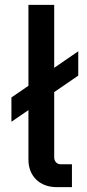

<svg xmlns="http://www.w3.org/2000/svg" viewBox="-20 -770 357 790"><path d="M213 0H276V-94H230C214 -94 203 -106 203 -123V-391L302 -459V-559L203 -491V-750H97V-417L27 -369V-269L97 -317V-113C97 -45 144 0 213 0Z"/></svg>

Font: Finlandica Medium
Style: Regular
Weight: 500
Designer: Niklas Ekholm, Juho Hiilivirta, Jaakko Suomalainen
Foundry: Helsinki Type Studio
Version: Version 2.000;Glyphs 3.2 (3202)